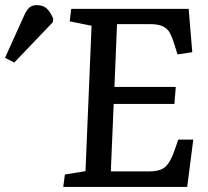

<svg xmlns="http://www.w3.org/2000/svg" viewBox="-198 -735 817 755"><path d="M-104 -671.9Q-94.2 -694.3 -83.3 -704.6Q-72.3 -714.8 -53.2 -714.8Q-28.3 -714.8 -13.9 -701.2Q0.5 -687.5 11.2 -662.1L9.8 -647.9L-142.1 -488.8L-178.2 -507.8ZM162.1 -633.8 76.2 -650.9 82 -700.2H543.9L558.1 -529.8L500 -521L488.8 -557.1Q478.5 -590.8 469.2 -606.9Q460 -623 442.1 -631.6Q424.3 -640.1 393.1 -640.1H262.2L252 -393.1H493.2L487.8 -326.2H249L237.8 -61H386.2Q431.2 -61 451.4 -78.4Q471.7 -95.7 488.8 -145L502.9 -186H562L538.1 0H50.8L57.1 -48.8L138.2 -62Z"/></svg>

Font: Literata Book Medium
Style: Italic
Weight: 500
Italic angle: -3°
Designer: Latin by Veronika Burian and Jose Scaglione. Greek by Irene Vlachou. Cyrillic by Vera Evstafieva
Foundry: TypeTogether
Version: Version 1.003;PS 001.003;hotconv 1.0.88;makeotf.lib2.5.64775